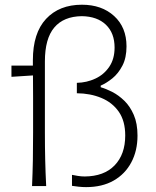

<svg xmlns="http://www.w3.org/2000/svg" viewBox="-20 -785 659 810"><path d="M343.3 4.4Q328.1 4.4 312 2.7Q295.9 1 283.7 -1V-47.4Q293.5 -45.4 307.9 -43Q322.3 -40.5 337.4 -40.5Q418.9 -41 463.6 -87.4Q508.3 -133.8 508.3 -213.4Q508.3 -274.4 481.2 -313.5Q454.1 -352.5 407.7 -371.8Q361.3 -391.1 304.2 -391.6V-435.5Q346.2 -436.5 382.3 -453.4Q418.5 -470.2 440.9 -503.2Q463.4 -536.1 463.4 -584.5Q463.4 -645.5 426.8 -680.7Q390.1 -715.8 325.2 -716.8Q248.5 -715.8 209 -668.9Q169.4 -622.1 169.4 -525.9V-226.1Q169.4 -163.1 170.7 -110.1Q171.9 -57.1 174.8 0H115.2Q117.7 -57.1 118.7 -110.1Q119.6 -163.1 119.6 -226.1V-277.3Q119.6 -324.7 119.6 -372.1Q119.6 -419.4 119.1 -466.8L28.3 -460.9V-508.3H118.7V-531.2Q118.7 -645.5 174.3 -705.3Q230 -765.1 325.7 -765.1Q409.2 -765.1 461.4 -717.5Q513.7 -669.9 513.7 -589.4Q513.7 -541 496.3 -507.8Q479 -474.6 453.9 -454.3Q428.7 -434.1 404.8 -423.8V-417Q427.2 -410.6 453.9 -397Q480.5 -383.3 504.6 -359.9Q528.8 -336.4 544.4 -300.3Q560.1 -264.2 560.1 -212.9Q560.1 -148.9 533.9 -99.9Q507.8 -50.8 459.5 -23.2Q411.1 4.4 343.3 4.4Z"/></svg>

Font: Pinar DS1-Light
Style: Regular
Weight: 300
Designer: Amin Abedi
Version: Version 2.000